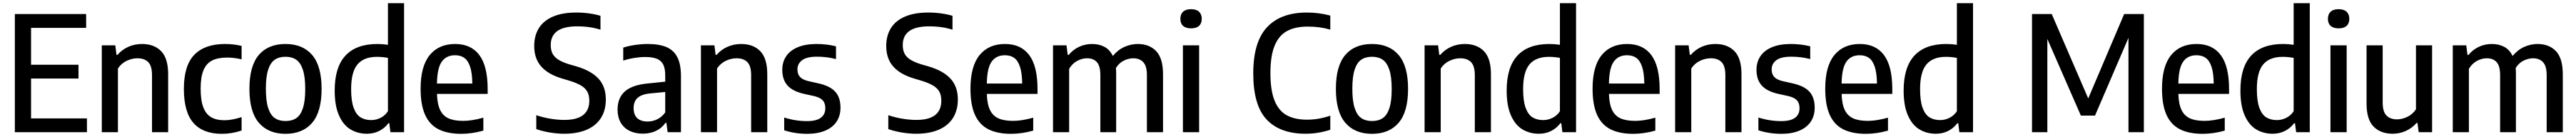

<svg xmlns="http://www.w3.org/2000/svg" viewBox="-20 -828 16130 858"><path d="M174.5 -86.5H524.5V0H73V-740H519.5V-653.5H174.5V-422.5H471.5V-336H174.5Z M617.5 -544H702L709.5 -484.5H715.5Q744.5 -517.5 784 -535Q823.5 -552.5 869.5 -552.5Q945.5 -552.5 989.2 -507.5Q1033 -462.5 1033 -363.5V0H932V-357.5Q932 -414.5 908.5 -438.8Q885 -463 840.5 -463Q807 -463 773.5 -447.2Q740 -431.5 718.5 -399V0H617.5Z M1131.5 -271.5Q1131.5 -417.5 1197 -485Q1262.5 -552.5 1389 -552.5Q1443.5 -552.5 1493 -540.5V-456.5Q1445.5 -467.5 1403 -467.5Q1344.5 -467.5 1308.2 -449Q1272 -430.5 1254.2 -388Q1236.5 -345.5 1236.5 -273.5Q1236.5 -200 1253 -156.5Q1269.5 -113 1302.2 -94Q1335 -75 1386 -75Q1431.5 -75 1493 -94.5V-10.5Q1432.5 10 1369 10Q1251.5 10 1191.5 -58Q1131.5 -126 1131.5 -271.5Z M1542 -271Q1542 -415 1600.8 -483.8Q1659.5 -552.5 1768 -552.5Q1876 -552.5 1935 -483.5Q1994 -414.5 1994 -271.5Q1994 -128 1935 -59Q1876 10 1768 10Q1660.5 10 1601.2 -59Q1542 -128 1542 -271ZM1891.5 -270Q1891.5 -346.5 1876.8 -391Q1862 -435.5 1835 -454Q1808 -472.5 1768 -472.5Q1728 -472.5 1701 -454.2Q1674 -436 1659.5 -391.8Q1645 -347.5 1645 -272.5Q1645 -196 1659.5 -151.5Q1674 -107 1701 -88.5Q1728 -70 1768 -70Q1808.5 -70 1835.5 -88.2Q1862.5 -106.5 1877 -150.5Q1891.5 -194.5 1891.5 -270Z M2076 -261Q2076 -407 2143.5 -479.8Q2211 -552.5 2343.5 -552.5Q2376 -552.5 2409.5 -547.5V-808H2510.5V0H2425L2418 -56.5H2412.5Q2390.5 -26.5 2356 -8.5Q2321.5 9.5 2277.5 9.5Q2220 9.5 2174.8 -17.8Q2129.5 -45 2102.8 -105.5Q2076 -166 2076 -261ZM2409.5 -131.5V-465.5Q2375 -472 2340.5 -472Q2259 -472 2219 -424.8Q2179 -377.5 2179 -269.5Q2179 -195.5 2194.8 -152.8Q2210.5 -110 2238 -93Q2265.5 -76 2304.5 -76Q2335.5 -76 2363.8 -90.2Q2392 -104.5 2409.5 -131.5Z M3034 -240H2716.5Q2718.5 -177 2736 -140Q2753.5 -103 2788.5 -87Q2823.5 -71 2881 -71Q2934.5 -71 3007 -91V-10Q2936.5 10 2868.5 10Q2781.5 10 2725.5 -18.8Q2669.5 -47.5 2641.8 -109.8Q2614 -172 2614 -272.5Q2614 -413 2671 -482.8Q2728 -552.5 2830.5 -552.5Q2930 -552.5 2982 -483Q3034 -413.5 3034 -270ZM2716.5 -305H2938Q2937 -371.5 2924 -410.2Q2911 -449 2887.8 -465.5Q2864.5 -482 2829.5 -482Q2775.5 -482 2746.8 -442Q2718 -402 2716.5 -305Z M3338.5 -19.5V-106.5Q3381.5 -92 3427 -84.5Q3472.5 -77 3514.5 -77Q3670.5 -77 3670.5 -197.5Q3670.5 -231 3658.2 -253.5Q3646 -276 3619 -292.2Q3592 -308.5 3544.5 -323L3502.5 -335.5Q3414.5 -361 3370 -410.8Q3325.5 -460.5 3325.5 -540Q3325.5 -605.5 3355.2 -652.5Q3385 -699.5 3444 -724.5Q3503 -749.5 3589 -749.5Q3629.5 -749.5 3669.8 -744Q3710 -738.5 3740.5 -729V-642Q3675.5 -663 3594.5 -663Q3429 -663 3429 -546Q3429 -514 3440.2 -492.2Q3451.5 -470.5 3476.5 -454.5Q3501.5 -438.5 3545.5 -425L3587.5 -413Q3682 -385.5 3728 -335.5Q3774 -285.5 3774 -205Q3774 -137.5 3743.5 -89.2Q3713 -41 3654.5 -15.8Q3596 9.5 3514 9.5Q3471 9.5 3424.8 2Q3378.5 -5.5 3338.5 -19.5Z M4244.5 -350.5V0H4161L4153.5 -58.5H4147.5Q4124 -25 4087.5 -8Q4051 9 4006 9Q3957.5 9 3921.8 -9Q3886 -27 3866.8 -61Q3847.5 -95 3847.5 -141.5Q3847.5 -216 3894.8 -256.8Q3942 -297.5 4043.5 -306L4146 -316.5V-355.5Q4146 -400 4132.8 -425Q4119.5 -450 4092.2 -460.5Q4065 -471 4020 -471Q3989 -471 3953 -465.2Q3917 -459.5 3883 -448.5V-530Q3916 -540.5 3957.2 -546.5Q3998.5 -552.5 4036 -552.5Q4108 -552.5 4153.5 -533.2Q4199 -514 4221.8 -469.8Q4244.5 -425.5 4244.5 -350.5ZM4146 -124V-252L4052.5 -243Q3998.5 -238 3973.2 -215.2Q3948 -192.5 3948 -151.5Q3948 -109.5 3970.5 -88.2Q3993 -67 4036 -67Q4066.5 -67 4095.2 -80.5Q4124 -94 4146 -124Z M4369.5 -544H4454L4461.5 -484.5H4467.5Q4496.5 -517.5 4536 -535Q4575.5 -552.5 4621.5 -552.5Q4697.5 -552.5 4741.2 -507.5Q4785 -462.5 4785 -363.5V0H4684V-357.5Q4684 -414.5 4660.5 -438.8Q4637 -463 4592.5 -463Q4559 -463 4525.5 -447.2Q4492 -431.5 4470.5 -399V0H4369.5Z M4891 -12V-92Q4961.5 -69.5 5034 -69.5Q5092 -69.5 5120.2 -90.2Q5148.5 -111 5148.5 -150Q5148.5 -182.5 5132.2 -199.8Q5116 -217 5080 -226L5011.5 -241Q4942 -257.5 4910.5 -294Q4879 -330.5 4879 -391Q4879 -439 4903.2 -475.5Q4927.5 -512 4975.8 -532.2Q5024 -552.5 5093.5 -552.5Q5157.5 -552.5 5215.5 -538V-458Q5159 -473 5096.5 -473Q5032.5 -473 5003.2 -451Q4974 -429 4974 -393Q4974 -364 4989.8 -346.5Q5005.5 -329 5040.5 -320.5L5109.5 -305Q5180 -288.5 5211.8 -252.5Q5243.5 -216.5 5243.5 -153.5Q5243.5 -103 5219 -66.2Q5194.5 -29.5 5147.8 -9.8Q5101 10 5035.5 10Q4958 10 4891 -12Z M5543 -19.5V-106.5Q5586 -92 5631.5 -84.5Q5677 -77 5719 -77Q5875 -77 5875 -197.5Q5875 -231 5862.8 -253.5Q5850.5 -276 5823.5 -292.2Q5796.5 -308.5 5749 -323L5707 -335.5Q5619 -361 5574.5 -410.8Q5530 -460.5 5530 -540Q5530 -605.5 5559.8 -652.5Q5589.5 -699.5 5648.5 -724.5Q5707.5 -749.5 5793.5 -749.5Q5834 -749.5 5874.2 -744Q5914.5 -738.5 5945 -729V-642Q5880 -663 5799 -663Q5633.5 -663 5633.5 -546Q5633.5 -514 5644.8 -492.2Q5656 -470.5 5681 -454.5Q5706 -438.5 5750 -425L5792 -413Q5886.5 -385.5 5932.5 -335.5Q5978.5 -285.5 5978.5 -205Q5978.5 -137.5 5948 -89.2Q5917.5 -41 5859 -15.8Q5800.5 9.5 5718.5 9.5Q5675.5 9.5 5629.2 2Q5583 -5.5 5543 -19.5Z M6477.5 -240H6160Q6162 -177 6179.5 -140Q6197 -103 6232 -87Q6267 -71 6324.5 -71Q6378 -71 6450.5 -91V-10Q6380 10 6312 10Q6225 10 6169 -18.8Q6113 -47.5 6085.2 -109.8Q6057.5 -172 6057.5 -272.5Q6057.5 -413 6114.5 -482.8Q6171.5 -552.5 6274 -552.5Q6373.5 -552.5 6425.5 -483Q6477.5 -413.5 6477.5 -270ZM6160 -305H6381.5Q6380.5 -371.5 6367.5 -410.2Q6354.5 -449 6331.2 -465.5Q6308 -482 6273 -482Q6219 -482 6190.2 -442Q6161.5 -402 6160 -305Z M7263.5 -362V0H7162.5V-357.5Q7162.5 -414 7139.8 -438.5Q7117 -463 7077 -463Q7048 -463 7018.2 -448.5Q6988.5 -434 6968.5 -402.5Q6970 -385.5 6970 -366V0H6871V-357.5Q6871 -414.5 6849.2 -438.8Q6827.5 -463 6787.5 -463Q6757 -463 6726.2 -446.8Q6695.5 -430.5 6675.5 -397V0H6574.5V-544H6659L6666.5 -484H6672.5Q6701 -518 6738.5 -535.2Q6776 -552.5 6819.5 -552.5Q6863.5 -552.5 6897 -534.5Q6930.5 -516.5 6949 -477.5Q6981.5 -516.5 7022.2 -534.5Q7063 -552.5 7105.5 -552.5Q7178 -552.5 7220.8 -507.5Q7263.5 -462.5 7263.5 -362Z M7388 0V-544H7489.5V0ZM7372 -710Q7372 -738.5 7389 -754.5Q7406 -770.5 7439 -770.5Q7472 -770.5 7489 -754.5Q7506 -738.5 7506 -710Q7506 -681.5 7489 -666Q7472 -650.5 7439 -650.5Q7406 -650.5 7389 -666Q7372 -681.5 7372 -710Z M7828.5 -368.5Q7828.5 -565 7914.5 -657.2Q8000.5 -749.5 8164.5 -749.5Q8239.5 -749.5 8311 -730.5V-642.5Q8246 -661.5 8169.5 -661.5Q8090.5 -661.5 8039.2 -633.2Q7988 -605 7962 -541Q7936 -477 7936 -370.5Q7936 -261.5 7962.2 -197.2Q7988.5 -133 8038.8 -105.8Q8089 -78.5 8165.5 -78.5Q8201.5 -78.5 8236.8 -84.5Q8272 -90.5 8311 -103.5V-15.5Q8277 -4 8237.2 2.8Q8197.5 9.5 8156.5 9.5Q7996 9.5 7912.2 -79.5Q7828.5 -168.5 7828.5 -368.5Z M8346 -271Q8346 -415 8404.8 -483.8Q8463.5 -552.5 8572 -552.5Q8680 -552.5 8739 -483.5Q8798 -414.5 8798 -271.5Q8798 -128 8739 -59Q8680 10 8572 10Q8464.5 10 8405.2 -59Q8346 -128 8346 -271ZM8695.5 -270Q8695.5 -346.5 8680.8 -391Q8666 -435.5 8639 -454Q8612 -472.5 8572 -472.5Q8532 -472.5 8505 -454.2Q8478 -436 8463.5 -391.8Q8449 -347.5 8449 -272.5Q8449 -196 8463.5 -151.5Q8478 -107 8505 -88.5Q8532 -70 8572 -70Q8612.5 -70 8639.5 -88.2Q8666.5 -106.5 8681 -150.5Q8695.5 -194.5 8695.5 -270Z M8901.5 -544H8986L8993.5 -484.5H8999.5Q9028.5 -517.5 9068 -535Q9107.5 -552.5 9153.5 -552.5Q9229.5 -552.5 9273.2 -507.5Q9317 -462.5 9317 -363.5V0H9216V-357.5Q9216 -414.5 9192.5 -438.8Q9169 -463 9124.5 -463Q9091 -463 9057.5 -447.2Q9024 -431.5 9002.5 -399V0H8901.5Z M9415.5 -261Q9415.5 -407 9483 -479.8Q9550.5 -552.5 9683 -552.5Q9715.5 -552.5 9749 -547.5V-808H9850V0H9764.5L9757.5 -56.5H9752Q9730 -26.5 9695.5 -8.5Q9661 9.5 9617 9.5Q9559.5 9.5 9514.2 -17.8Q9469 -45 9442.2 -105.5Q9415.5 -166 9415.5 -261ZM9749 -131.5V-465.5Q9714.5 -472 9680 -472Q9598.5 -472 9558.5 -424.8Q9518.5 -377.5 9518.5 -269.5Q9518.5 -195.5 9534.2 -152.8Q9550 -110 9577.5 -93Q9605 -76 9644 -76Q9675 -76 9703.2 -90.2Q9731.5 -104.5 9749 -131.5Z M10373.5 -240H10056Q10058 -177 10075.5 -140Q10093 -103 10128 -87Q10163 -71 10220.5 -71Q10274 -71 10346.5 -91V-10Q10276 10 10208 10Q10121 10 10065 -18.8Q10009 -47.5 9981.2 -109.8Q9953.5 -172 9953.5 -272.5Q9953.5 -413 10010.5 -482.8Q10067.5 -552.5 10170 -552.5Q10269.5 -552.5 10321.5 -483Q10373.5 -413.5 10373.5 -270ZM10056 -305H10277.5Q10276.5 -371.5 10263.5 -410.2Q10250.5 -449 10227.2 -465.5Q10204 -482 10169 -482Q10115 -482 10086.2 -442Q10057.5 -402 10056 -305Z M10470.5 -544H10555L10562.5 -484.5H10568.5Q10597.5 -517.5 10637 -535Q10676.5 -552.5 10722.5 -552.5Q10798.5 -552.5 10842.2 -507.5Q10886 -462.5 10886 -363.5V0H10785V-357.5Q10785 -414.5 10761.5 -438.8Q10738 -463 10693.5 -463Q10660 -463 10626.5 -447.2Q10593 -431.5 10571.5 -399V0H10470.5Z M10992 -12V-92Q11062.5 -69.5 11135 -69.5Q11193 -69.5 11221.2 -90.2Q11249.5 -111 11249.5 -150Q11249.5 -182.5 11233.2 -199.8Q11217 -217 11181 -226L11112.5 -241Q11043 -257.5 11011.5 -294Q10980 -330.5 10980 -391Q10980 -439 11004.2 -475.5Q11028.5 -512 11076.8 -532.2Q11125 -552.5 11194.5 -552.5Q11258.5 -552.5 11316.5 -538V-458Q11260 -473 11197.5 -473Q11133.5 -473 11104.2 -451Q11075 -429 11075 -393Q11075 -364 11090.8 -346.5Q11106.5 -329 11141.5 -320.5L11210.5 -305Q11281 -288.5 11312.8 -252.5Q11344.5 -216.5 11344.5 -153.5Q11344.5 -103 11320 -66.2Q11295.5 -29.5 11248.8 -9.8Q11202 10 11136.5 10Q11059 10 10992 -12Z M11830.5 -240H11513Q11515 -177 11532.5 -140Q11550 -103 11585 -87Q11620 -71 11677.5 -71Q11731 -71 11803.5 -91V-10Q11733 10 11665 10Q11578 10 11522 -18.8Q11466 -47.5 11438.2 -109.8Q11410.5 -172 11410.5 -272.5Q11410.5 -413 11467.5 -482.8Q11524.5 -552.5 11627 -552.5Q11726.5 -552.5 11778.5 -483Q11830.5 -413.5 11830.5 -270ZM11513 -305H11734.5Q11733.5 -371.5 11720.5 -410.2Q11707.5 -449 11684.2 -465.5Q11661 -482 11626 -482Q11572 -482 11543.2 -442Q11514.5 -402 11513 -305Z M11901.5 -261Q11901.5 -407 11969 -479.8Q12036.5 -552.5 12169 -552.5Q12201.5 -552.5 12235 -547.5V-808H12336V0H12250.5L12243.5 -56.5H12238Q12216 -26.5 12181.5 -8.5Q12147 9.5 12103 9.5Q12045.5 9.5 12000.2 -17.8Q11955 -45 11928.2 -105.5Q11901.5 -166 11901.5 -261ZM12235 -131.5V-465.5Q12200.5 -472 12166 -472Q12084.5 -472 12044.5 -424.8Q12004.5 -377.5 12004.5 -269.5Q12004.5 -195.5 12020.2 -152.8Q12036 -110 12063.5 -93Q12091 -76 12130 -76Q12161 -76 12189.2 -90.2Q12217.5 -104.5 12235 -131.5Z M13282.5 -740H13406V0H13309.5V-591L13100 -104H13011.5L12801.5 -584V0H12705.5V-740H12829L13057.5 -211.5Z M13939.5 -240H13622Q13624 -177 13641.5 -140Q13659 -103 13694 -87Q13729 -71 13786.5 -71Q13840 -71 13912.5 -91V-10Q13842 10 13774 10Q13687 10 13631 -18.8Q13575 -47.5 13547.2 -109.8Q13519.5 -172 13519.5 -272.5Q13519.5 -413 13576.5 -482.8Q13633.5 -552.5 13736 -552.5Q13835.5 -552.5 13887.5 -483Q13939.5 -413.5 13939.5 -270ZM13622 -305H13843.5Q13842.5 -371.5 13829.5 -410.2Q13816.5 -449 13793.2 -465.5Q13770 -482 13735 -482Q13681 -482 13652.2 -442Q13623.5 -402 13622 -305Z M14010.5 -261Q14010.5 -407 14078 -479.8Q14145.5 -552.5 14278 -552.5Q14310.5 -552.5 14344 -547.5V-808H14445V0H14359.5L14352.5 -56.5H14347Q14325 -26.5 14290.5 -8.5Q14256 9.5 14212 9.5Q14154.5 9.5 14109.2 -17.8Q14064 -45 14037.2 -105.5Q14010.5 -166 14010.5 -261ZM14344 -131.5V-465.5Q14309.5 -472 14275 -472Q14193.5 -472 14153.5 -424.8Q14113.5 -377.5 14113.5 -269.5Q14113.5 -195.5 14129.2 -152.8Q14145 -110 14172.5 -93Q14200 -76 14239 -76Q14270 -76 14298.2 -90.2Q14326.5 -104.5 14344 -131.5Z M14574.5 0V-544H14676V0ZM14558.5 -710Q14558.5 -738.5 14575.5 -754.5Q14592.5 -770.5 14625.5 -770.5Q14658.5 -770.5 14675.5 -754.5Q14692.5 -738.5 14692.5 -710Q14692.5 -681.5 14675.5 -666Q14658.5 -650.5 14625.5 -650.5Q14592.5 -650.5 14575.5 -666Q14558.5 -681.5 14558.5 -710Z M14800.5 -179.5V-544H14901.5V-185.5Q14901.5 -129 14925 -104.8Q14948.5 -80.5 14991 -80.5Q15023 -80.5 15056 -96.2Q15089 -112 15110 -143.5V-544H15211V0H15127L15119.5 -58H15114Q15084 -24.5 15045.5 -7.5Q15007 9.5 14964 9.5Q14888.5 9.5 14844.5 -35.2Q14800.5 -80 14800.5 -179.5Z M16029.5 -362V0H15928.5V-357.5Q15928.5 -414 15905.8 -438.5Q15883 -463 15843 -463Q15814 -463 15784.2 -448.5Q15754.5 -434 15734.5 -402.5Q15736 -385.5 15736 -366V0H15637V-357.5Q15637 -414.5 15615.2 -438.8Q15593.5 -463 15553.5 -463Q15523 -463 15492.2 -446.8Q15461.5 -430.5 15441.5 -397V0H15340.5V-544H15425L15432.5 -484H15438.5Q15467 -518 15504.5 -535.2Q15542 -552.5 15585.5 -552.5Q15629.5 -552.5 15663 -534.5Q15696.5 -516.5 15715 -477.5Q15747.5 -516.5 15788.2 -534.5Q15829 -552.5 15871.5 -552.5Q15944 -552.5 15986.8 -507.5Q16029.5 -462.5 16029.5 -362Z"/></svg>

Font: Encode Sans Semi Condensed Medium
Style: Regular
Weight: 500
Width: 4
Designer: Multiple Designers
Foundry: Impallari Type
Version: Version 2.000